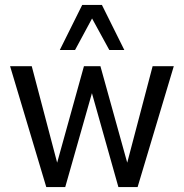

<svg xmlns="http://www.w3.org/2000/svg" viewBox="-20 -760 746 780"><path d="M168 0 21 -491H109L218 -77H206L321 -491H388L503 -77H491L600 -491H686L539 0H461L346 -408H361L245 0ZM223 -557 314 -740H394L485 -557H424L354 -685L285 -557Z"/></svg>

Font: Nunito Sans 10pt Condensed Medium
Style: Regular
Weight: 500
Width: 3
Designer: Vernon Adams
Foundry: Vernon Adams
Version: Version 3.101;gftools[0.9.27]